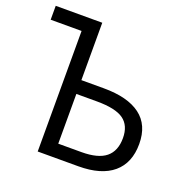

<svg xmlns="http://www.w3.org/2000/svg" viewBox="-127 -836 942 958"><g transform="rotate(20 344.0 -357.0)"><path d="M636.2 -208Q636.2 -107.4 573 -53.7Q509.8 0 388.2 0H172.9V-640.1H8.8V-713.9H255.9V-409.2H375Q502.4 -409.2 569.3 -359.1Q636.2 -309.1 636.2 -208ZM255.9 -71.8H378.9Q467.3 -71.8 508.5 -105.7Q549.8 -139.6 549.8 -208Q549.8 -274.4 507.1 -305.2Q464.4 -335.9 365.2 -335.9H255.9Z"/></g></svg>

Font: Zoram GWebM
Style: Regular
Weight: 400
Foundry: Ascender Corporation
Version: Version 1.000